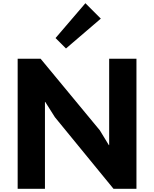

<svg xmlns="http://www.w3.org/2000/svg" viewBox="-20 -1176 960 1196"><path d="M830 -810V0H687L322 -446L262 -541H260V0H90V-810H233L602 -364L658 -272H660V-810ZM512 -1156 608 -1060 391 -874 326 -939Z"/></svg>

Font: Sinkin Sans 700 Bold
Style: Bold
Weight: 700
Designer: Keith Bates
Foundry: K-Type
Version: Sinkin Sans (version 1.0)  by Keith Bates   •   © 2014   www